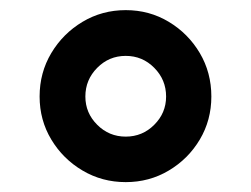

<svg xmlns="http://www.w3.org/2000/svg" viewBox="-20 -753 498 381"><path d="M229.5 -391.6Q182.6 -391.6 143.8 -414.6Q105 -437.5 81.8 -476.1Q58.6 -514.6 58.6 -561.5Q58.6 -608.9 81.8 -647.7Q105 -686.5 143.8 -709.7Q182.6 -732.9 229.5 -732.9Q276.4 -732.9 314.9 -709.7Q353.5 -686.5 376.5 -647.7Q399.4 -608.9 399.4 -561.5Q399.4 -514.6 376.5 -476.1Q353.5 -437.5 314.9 -414.6Q276.4 -391.6 229.5 -391.6ZM229.5 -481.9Q262.7 -481.9 286.1 -505.4Q309.6 -528.8 309.6 -561.5Q309.6 -594.7 286.1 -618.4Q262.7 -642.1 229.5 -642.1Q196.3 -642.1 172.9 -618.4Q149.4 -594.7 149.4 -561.5Q149.4 -528.8 172.9 -505.4Q196.3 -481.9 229.5 -481.9Z"/></svg>

Font: Inter SemiBold
Style: Regular
Weight: 600
Designer: Rasmus Andersson
Foundry: rsms
Version: Version 4.001;git-9221beed3